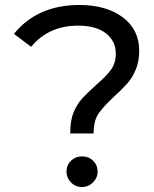

<svg xmlns="http://www.w3.org/2000/svg" viewBox="-20 -736 619 771"><path d="M364 -393Q407 -430 426 -456.5Q445 -483 445 -521Q445 -571 405.5 -602Q366 -633 294 -633Q175 -633 105 -548L36 -600Q130 -716 299 -716Q407 -716 473 -666.5Q539 -617 539 -532Q539 -489 525 -456Q511 -423 490.5 -400Q470 -377 438 -348Q396 -309 376 -280.5Q356 -252 356 -200H262Q262 -253 276 -286Q290 -319 311 -341.5Q332 -364 364 -393ZM247 -47Q247 -73 265 -90.5Q283 -108 309 -108Q336 -108 354 -90.5Q372 -73 372 -47Q372 -22 353.5 -3.5Q335 15 309 15Q283 15 265 -3.5Q247 -22 247 -47Z"/></svg>

Font: AtCorfu Sans
Style: AtCorfu Sans Regular
Weight: 400
Designer: Kostas Teopoulos
Foundry: Kostas Teopoulos
Version: Version 1.00 July 8, 2025, initial release